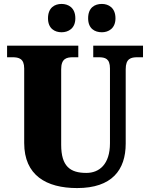

<svg xmlns="http://www.w3.org/2000/svg" viewBox="-20 -946 762 976"><path d="M498 -782C531 -782 567 -801 567 -853C567 -907 531 -926 498 -926C461 -926 428 -907 428 -853C428 -801 461 -782 498 -782ZM293 -782C327 -782 363 -801 363 -853C363 -907 327 -926 293 -926C258 -926 224 -907 224 -853C224 -801 258 -782 293 -782ZM372 10C549 10 619 -82 619 -216V-594C619 -648 645 -655 679 -655H707V-714H454V-655H481C515 -655 539 -648 539 -598V-218C539 -110 484 -67 419 -67C337 -67 291 -100 291 -210V-594C291 -648 318 -655 351 -655H378V-714H16V-655H43C76 -655 103 -648 103 -598V-219C103 -55 215 10 372 10Z"/></svg>

Font: Noto Serif Sinhala SemiCondensed Black
Style: Regular
Weight: 900
Width: 4
Designer: Jelle Bosma - Monotype Design Team
Foundry: Monotype Imaging Inc.
Version: Version 2.007